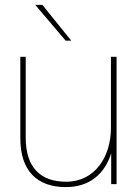

<svg xmlns="http://www.w3.org/2000/svg" viewBox="-20 -752 559 784"><path d="M85 -190V-520H63V-187C63 -56 130 12 249 12C348 12 408 -44 434 -126V0H456V-520H433V-229C433 -114 369 -10 250 -10C146 -10 85 -67 85 -190ZM124 -732 248 -586H271L153 -732Z"/></svg>

Font: Aspekta 50
Style: Regular
Weight: 50
Designer: Ivo Dolenc
Version: Version 2.000